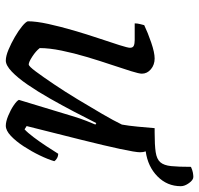

<svg xmlns="http://www.w3.org/2000/svg" viewBox="-32 -638 670 645"><g transform="rotate(90 302.5 -315.0)"><path d="M183 0Q168 0 146.5 -9Q125 -18 103.5 -30.5Q82 -43 67.5 -55Q53 -67 51 -74Q51 -102 60 -143Q69 -184 82 -228.5Q95 -273 108.5 -313Q122 -353 131 -381.5Q140 -410 140 -417Q140 -427 133 -430Q126 -433 114 -433H58Q58 -442 60.5 -451.5Q63 -461 64 -465Q89 -477 122.5 -488.5Q156 -500 176 -500Q197 -500 212 -487.5Q227 -475 227 -457Q227 -448 218.5 -420.5Q210 -393 197 -354.5Q184 -316 171 -272.5Q158 -229 149.5 -187.5Q141 -146 141 -114Q151 -101 169.5 -89Q188 -77 196 -77Q202 -77 219.5 -100.5Q237 -124 262 -161Q287 -198 313 -241Q339 -284 362 -323.5Q385 -363 398 -390Q402 -412 405 -443.5Q408 -475 410 -500Q418 -500 425 -500Q467 -500 490.5 -503.5Q514 -507 524.5 -519Q535 -531 537.5 -555.5Q540 -580 540 -622Q551 -627 559.5 -628.5Q568 -630 574 -630Q584 -630 594.5 -615.5Q605 -601 605 -588Q605 -542 572 -509.5Q539 -477 488 -470Q491 -462 491 -451Q491 -436 480 -384.5Q469 -333 449 -253Q429 -173 403 -70L414 -63Q425 -73 440.5 -93.5Q456 -114 471 -137Q486 -160 496 -176Q504 -176 511 -172Q518 -168 521 -163Q515 -142 501.5 -114Q488 -86 471 -60Q454 -34 436 -17Q418 0 402 0Q388 0 368.5 -8Q349 -16 333.5 -26.5Q318 -37 315 -44L369 -222Q377 -249 385.5 -270.5Q394 -292 398 -301L393 -304Q376 -270 354.5 -229Q333 -188 310 -147.5Q287 -107 264 -73.5Q241 -40 220 -20Q199 0 183 0Z"/></g></svg>

Font: Texturina
Style: Italic
Weight: 400
Italic angle: -11°
Designer: Guillermo Torres Carreño
Foundry: Omnibus-Type
Version: Version 1.002; ttfautohint (v1.8.3)